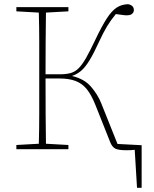

<svg xmlns="http://www.w3.org/2000/svg" viewBox="-20 -711 734 915"><path d="M505 -34 435 -210Q416 -258 394 -285.5Q372 -313 340.5 -325Q309 -337 263 -337H197Q197 -240 197.5 -166.5Q198 -93 199 -26L306 -20V0H58V-20L165 -26Q167 -97 167 -168Q167 -239 167 -310V-367Q167 -438 167 -509.5Q167 -581 165 -651L58 -657V-677H306V-657L199 -651Q198 -580 197.5 -507Q197 -434 197 -357H267Q296 -357 317 -363Q338 -369 355 -386Q372 -403 390.5 -435.5Q409 -468 434 -521Q465 -586 488.5 -622.5Q512 -659 535.5 -674.5Q559 -690 590 -691Q618 -686 618 -663Q618 -653 610 -645.5Q602 -638 584 -638Q574 -638 561.5 -640Q549 -642 532 -644Q508 -615 490.5 -586Q473 -557 453 -514Q427 -457 406.5 -423.5Q386 -390 366.5 -373.5Q347 -357 323 -349Q382 -335 414 -297.5Q446 -260 462 -220L540 -25L655 -19V184H633L622 3Q614 4 604.5 4.5Q595 5 584 5Q544 5 529 -3Q514 -11 505 -34Z"/></svg>

Font: Source Serif Pro ExtraLight
Style: Regular
Weight: 200
Designer: Frank Grießhammer
Foundry: Adobe Systems Incorporated
Version: Version 3.001;hotconv 1.0.111;makeotfexe 2.5.65597